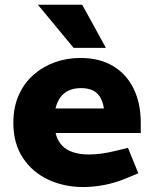

<svg xmlns="http://www.w3.org/2000/svg" viewBox="-20 -765 627 794"><path d="M323.9 8.5Q245 8.5 179.3 -22.2Q113.6 -53 74.4 -112.5Q35.2 -172 35.2 -257.4Q35.2 -321.4 57.4 -371.3Q79.6 -421.3 118.5 -455.6Q157.5 -489.8 207.2 -507.6Q256.9 -525.3 312.3 -525.3Q391.8 -525.3 447.5 -491.9Q503.2 -458.4 532.6 -398.2Q562.1 -337.9 562.1 -257.5V-215.1H209.9Q217.4 -183.4 236 -163.8Q254.5 -144.2 283.1 -135.2Q311.7 -126.1 347.7 -126.1Q373.3 -126.1 401.7 -130.1Q430.2 -134.1 460.2 -141.6L509.1 -153.6L552 -48.5L504.1 -28.5Q459.2 -9.5 413.3 -0.5Q367.3 8.5 323.9 8.5ZM209.5 -316.4H409.6Q403.6 -358 381 -379.3Q358.4 -400.6 314.8 -400.6Q287.7 -400.6 266.4 -391.6Q245.1 -382.6 230.8 -364Q216.5 -345.4 209.5 -316.4ZM284.5 -567 136.6 -745.5H319.9L418 -567Z"/></svg>

Font: REM Medium
Style: Regular
Weight: 500
Designer: Octavio Pardo
Foundry: Ashler Design
Version: Version 1.005;gftools[0.9.28]